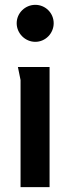

<svg xmlns="http://www.w3.org/2000/svg" viewBox="-20 -774 291 794"><path d="M202 -678C202 -720 168 -754 126 -754C84 -754 49 -720 49 -678C49 -636 84 -601 126 -601C168 -601 202 -636 202 -678ZM185 -497H54L65 -443V0H185Z"/></svg>

Font: Rosario
Style: Bold
Weight: 700
Designer: Hector Gatti
Foundry: Omnibus Type
Version: Version 1.100